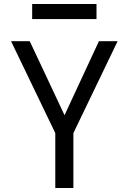

<svg xmlns="http://www.w3.org/2000/svg" viewBox="-20 -935 640 955"><path d="M255 0V-273L35 -730H128L301 -362L472 -730H565L345 -273V0ZM140 -840V-915H460V-840Z"/></svg>

Font: Tiny
Style: Regular
Weight: 400
Designer: Philipp Nurullin, Konstantin Bulenkov
Foundry: JetBrains
Version: Version 2.251; ttfautohint (v1.8.4.7-5d5b)